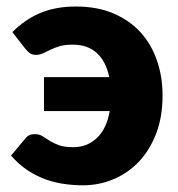

<svg xmlns="http://www.w3.org/2000/svg" viewBox="-20 -546 532 574"><path d="M17 -450Q54 -487.5 100 -507Q146 -526.5 207 -526.5Q270.5 -526.5 318.8 -506Q367 -485.5 399.8 -449.8Q432.5 -414 449.2 -365.2Q466 -316.5 466 -260.5Q466 -196.5 446.8 -146.5Q427.5 -96.5 394.8 -62.2Q362 -28 318.8 -10Q275.5 8 228 8Q201.5 8 173.5 4.2Q145.5 0.5 117.8 -9.2Q90 -19 63.5 -36.2Q37 -53.5 13 -81L55.5 -131.5Q65 -145 83.5 -145Q97.5 -145 107 -139Q116.5 -133 128 -125.5Q139.5 -118 155.8 -112Q172 -106 199 -106Q241 -106 270 -133.8Q299 -161.5 308 -214H111.5V-315.5H306.5Q297 -362 269.8 -387.2Q242.5 -412.5 197 -412.5Q173.5 -412.5 158 -407.8Q142.5 -403 130.5 -397.2Q118.5 -391.5 108.8 -386.8Q99 -382 88 -382Q76 -382 69.5 -386.8Q63 -391.5 56 -400Z"/></svg>

Font: Lato 2
Style: Regular
Weight: 900
Designer: Lukasz Dziedzic with Adam Twardoch and Botio Nikoltchev
Foundry: tyPoland Lukasz Dziedzic
Version: Version 2.015; 2015-08-06; http://www.latofonts.com/